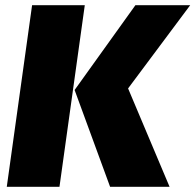

<svg xmlns="http://www.w3.org/2000/svg" viewBox="-20 -716 749 736"><path d="M6 0H208L305 -696H103ZM402 0H630L471 -377L709 -696H499L266 -371Z"/></svg>

Font: Fira Sans Heavy
Style: Italic
Weight: 900
Italic angle: -8°
Designer: bBox Type GmbH & Carrois Corporate GbR & Edenspiekermann AG
Foundry: bBox Type GmbH & Carrois Corporate GbR & Edenspiekermann AG
Version: Version 4.301;PS 004.301;hotconv 1.0.88;makeotf.lib2.5.64775